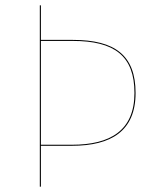

<svg xmlns="http://www.w3.org/2000/svg" viewBox="-20 -700 593 720"><path d="M252.9 -550.4H133.4V-680.1H129.3V0H133.4V-153.3H249.7C396.6 -153.3 488.4 -208.3 488.4 -351.4C488.4 -492.3 411.5 -550.4 252.9 -550.4ZM249.9 -157.2H133.4V-546.5H252.9C409.2 -546.5 484.2 -490.4 484.2 -351.3C484.2 -210.3 393.4 -157.2 249.9 -157.2Z"/></svg>

Font: Fira Sans Four
Style: Regular
Weight: 100
Designer: Carrois Corporate & Edenspiekermann AG
Foundry: Carrois Corporate GbR & Edenspiekermann AG
Version: Version 4.203;PS 004.203;hotconv 1.0.88;makeotf.lib2.5.64775